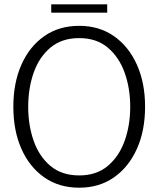

<svg xmlns="http://www.w3.org/2000/svg" viewBox="-20 -860 735 892"><path d="M348 12Q254 12 185.5 -36Q117 -84 79.5 -168.5Q42 -253 42 -364Q42 -475 79.5 -559.5Q117 -644 185.5 -692Q254 -740 348 -740Q441 -740 509.5 -692Q578 -644 616 -559.5Q654 -475 654 -364Q654 -253 616 -168.5Q578 -84 509.5 -36Q441 12 348 12ZM348 -45Q428 -45 480.5 -89Q533 -133 559 -205.5Q585 -278 585 -364Q585 -450 559 -522.5Q533 -595 480.5 -639Q428 -683 348 -683Q267 -683 214.5 -639Q162 -595 136.5 -522.5Q111 -450 111 -364Q111 -278 136.5 -205.5Q162 -133 214.5 -89Q267 -45 348 -45ZM218 -801V-840H478V-801Z"/></svg>

Font: Murecho Light
Style: Regular
Weight: 300
Designer: Neil Summerour
Foundry: Positype
Version: Version 1.010; ttfautohint (v1.8.3)